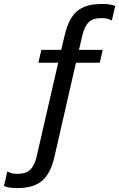

<svg xmlns="http://www.w3.org/2000/svg" viewBox="-84 -752 602 970"><path d="M243.2 -575.2Q262.7 -659.7 305.7 -695.8Q348.6 -731.9 429.2 -731.9H435.1Q472.2 -731.9 498 -722.2L481 -647.9Q461.9 -660.2 434.1 -660.2H424.8Q385.3 -660.2 364 -639.4Q342.8 -618.7 332 -573.2L314.9 -500H435.1L419.9 -435.1H299.8L190.9 41Q171.4 125.5 127.9 161.9Q84.5 198.2 3.9 198.2H-2Q-37.1 198.2 -64 188L-46.9 113.8Q-27.8 126 -1 126H7.8Q47.4 126 68.8 105.2Q90.3 84.5 101.1 39.1L210 -435.1H109.9L125 -500H225.1Z"/></svg>

Font: Perun
Style: Italic
Weight: 400
Italic angle: -12°
Foundry: Stefan Peev, Context Ltd
Version: Version 001.000